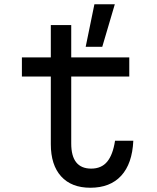

<svg xmlns="http://www.w3.org/2000/svg" viewBox="-20 -868 740 903"><path d="M315 -750V-598H588V-508H315V-193Q315 -75 409 -75Q457 -75 484 -107.5Q511 -140 521 -206H607Q602 -98 550 -41.5Q498 15 405 15Q316 15 267.5 -38.5Q219 -92 219 -190V-508H83V-598H219V-750ZM383 -648 424 -848H520L461 -648Z"/></svg>

Font: Martian Mono Light
Style: Regular
Weight: 300
Monospace: yes
Designer: Roman Shamin
Foundry: Evil Martians
Version: Version 1.000; ttfautohint (v1.8.4.7-5d5b)